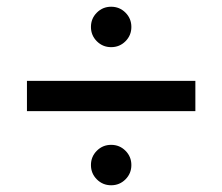

<svg xmlns="http://www.w3.org/2000/svg" viewBox="-20 -560 660 570"><path d="M267.5 -27.5Q250 -45 250 -70Q250 -95 267.5 -112.5Q285 -130 310 -130Q335 -130 352.5 -112.5Q370 -95 370 -70Q370 -45 352.5 -27.5Q335 -10 310 -10Q285 -10 267.5 -27.5ZM267.5 -437.5Q250 -455 250 -480Q250 -505 267.5 -522.5Q285 -540 310 -540Q335 -540 352.5 -522.5Q370 -505 370 -480Q370 -455 352.5 -437.5Q335 -420 310 -420Q285 -420 267.5 -437.5ZM60 -230V-320H560V-230Z"/></svg>

Font: Laverick
Style: Regular
Weight: 400
Designer: Daniel Pimley
Foundry: Daniel Pimley
Version: Version 1.000;PS 001.001;hotconv 1.0.56